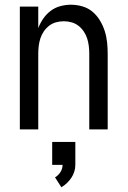

<svg xmlns="http://www.w3.org/2000/svg" viewBox="-20 -548 540 813"><path d="M64 0V-520H142V-429Q150 -450 163 -469Q176 -488 194.5 -502Q213 -516 235.5 -522Q258 -528 280 -528Q305 -528 329 -521Q353 -514 371.5 -498.5Q390 -483 403 -461.5Q416 -440 423.5 -416.5Q431 -393 433.5 -368.5Q436 -344 436 -320V0H358V-320Q358 -337 356 -353.5Q354 -370 349 -385.5Q344 -401 334.5 -415Q325 -429 312 -439Q299 -449 283 -453.5Q267 -458 250 -458Q233 -458 217 -453.5Q201 -449 188 -439Q175 -429 165.5 -415Q156 -401 151 -385.5Q146 -370 144 -353.5Q142 -337 142 -320V0ZM240 245 213 203Q227 195 236 180.5Q245 166 245 150H201V53H299V150Q299 165 294.5 179Q290 193 282 205Q274 217 263.5 227Q253 237 240 245Z"/></svg>

Font: Iosevka SS04
Style: Regular
Weight: 400
Monospace: yes
Designer: Belleve Invis
Foundry: Belleve Invis
Version: Version 19.0.0; ttfautohint (v1.8.4)